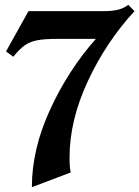

<svg xmlns="http://www.w3.org/2000/svg" viewBox="-20 -751 577 795"><path d="M537 -705Q419 -577 343.5 -414.5Q268 -252 268 -100Q268 -54 273 -37L112 24Q112 -134 188 -298.5Q264 -463 377 -590H217Q163 -590 133 -584Q103 -578 82 -563Q61 -548 35 -516L5 -538L98 -705H413Q446 -705 469.5 -711Q493 -717 511 -731Z"/></svg>

Font: Amita
Style: Bold
Weight: 700
Designer: Eduardo Rodriguez Tunni, Modular Infotech, Brian J. Bonislawsky
Foundry: Eduardo Rodriguez Tunni, Modular Infotech, Brian J. Bonislawsky
Version: Version 1.003